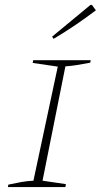

<svg xmlns="http://www.w3.org/2000/svg" viewBox="-20 -761 410 781"><path d="M12 0 14 -10Q41 -16 66.5 -20.5Q92 -25 116 -26L215 -490L113 -505L115 -516H349L347 -506Q315 -500 293.5 -496.5Q272 -493 246 -491L153 -26L248 -12L246 0ZM198 -603 192 -612 348 -741H354L370 -719Q329 -688 287 -659.5Q245 -631 198 -603Z"/></svg>

Font: Piazzolla SC Thin
Style: Italic
Weight: 100
Italic angle: -11.3°
Designer: Juan Pablo del Peral
Foundry: Huerta Tipografica
Version: Version 1.330